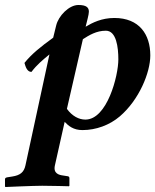

<svg xmlns="http://www.w3.org/2000/svg" viewBox="-27 -511 622 769"><path d="M316 -404C320 -422 329 -452 329 -464C329 -481 319 -491 287 -491C249 -491 207 -447 198 -409L186 -360C136 -324 99 -294 71 -259C75 -245 81 -223 99 -223C121 -252 143 -270 171 -293L75 151C69 179 54 191 22 196L3 199C-2 200 -7 201 -7 207V236L-5 238C-5 238 106 233 142 233C181 233 249 235 249 235L251 233V203C251 198 249 196 245 195L226 192C211 190 185 185 193 151L232 -23C247 -7 267 10 303 10C358 10 412 -10 453 -45C530 -111 575 -220 575 -289C575 -373 531 -439 431 -439C380 -439 343 -420 316 -404ZM447 -273C447 -207 402 -32 315 -32C289 -32 262 -46 241 -75L305 -354C330 -370 359 -388 397 -388C439 -388 447 -322 447 -273Z"/></svg>

Font: Libertinus Serif
Style: Bold Italic
Weight: 700
Italic angle: -12°
Designer: Philipp H. Poll, Khaled Hosny
Foundry: Caleb Maclennan
Version: Version 7.050;RELEASE